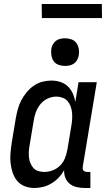

<svg xmlns="http://www.w3.org/2000/svg" viewBox="-20 -930 540 958"><path d="M152 8Q126 8 103 -1Q80 -10 65 -28.5Q50 -47 42.5 -70.5Q35 -94 32.5 -118.5Q30 -143 32.5 -169Q35 -195 39 -221L59 -341Q63 -363 69 -385.5Q75 -408 86 -429Q97 -450 112.5 -469Q128 -488 148 -502Q168 -516 191 -522Q214 -528 236 -528Q260 -528 281.5 -521Q303 -514 318.5 -499Q334 -484 343 -464Q352 -444 356 -422L372 -520H463L393 -99Q392 -93 392.5 -88Q393 -83 396.5 -79Q400 -75 405.5 -73.5Q411 -72 416 -72H431V8H402Q382 8 362.5 3.5Q343 -1 328.5 -12.5Q314 -24 306.5 -42Q299 -60 300 -81Q289 -61 273 -44Q257 -27 237 -15Q217 -3 195 2.5Q173 8 152 8ZM201 -72Q222 -72 243 -80Q264 -88 280 -104Q296 -120 304 -140.5Q312 -161 316 -182L336 -302Q339 -319 340 -335.5Q341 -352 339.5 -368Q338 -384 332.5 -399Q327 -414 317 -425.5Q307 -437 292 -442.5Q277 -448 261 -448Q239 -448 217.5 -438Q196 -428 181.5 -410Q167 -392 159 -370.5Q151 -349 148 -327L128 -207Q125 -192 124 -176.5Q123 -161 124.5 -145.5Q126 -130 131.5 -116.5Q137 -103 146.5 -92Q156 -81 171 -76.5Q186 -72 201 -72ZM304 -601Q288 -601 272.5 -606.5Q257 -612 248 -624.5Q239 -637 236.5 -653.5Q234 -670 236 -687Q238 -698 244 -709Q250 -720 260 -727Q270 -734 281.5 -736.5Q293 -739 305 -739Q321 -739 336.5 -733.5Q352 -728 361 -715.5Q370 -703 373 -686.5Q376 -670 373 -653Q371 -642 365 -631Q359 -620 349 -613Q339 -606 327.5 -603.5Q316 -601 304 -601ZM189 -840 188 -910H488L489 -840Z"/></svg>

Font: Iosevka Curly Slab Medium
Style: Italic
Weight: 500
Italic angle: -9°
Monospace: yes
Designer: Belleve Invis
Foundry: Belleve Invis
Version: Version 22.1.2; ttfautohint (v1.8.4)